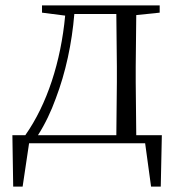

<svg xmlns="http://www.w3.org/2000/svg" viewBox="-20 -532 660 713"><path d="M136 -485 222 -474C206 -303 155 -145 74 -30H26L29 161H64L88 0H519L541 161H577L581 -30H486L484 -227V-285L486 -476L573 -485V-512H136ZM412 -30H121C148 -72 170 -119 187 -166C224 -263 247 -371 256 -480H412L414 -285V-227Z"/></svg>

Font: Noto Serif KR Light
Style: Regular
Weight: 300
Designer: Ryoko NISHIZUKA 西塚涼子 (kana & ideographs); Frank Grießhammer (Latin, Greek & Cyrillic); Wenlong ZHANG 张文龙 (bopomofo); San
Foundry: Adobe
Version: Version 2.001;hotconv 1.1.0;makeotfexe 2.6.0